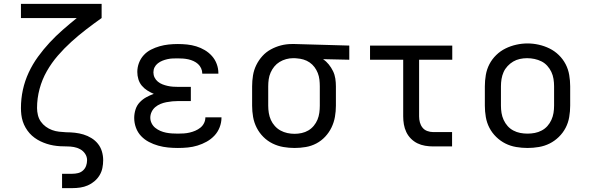

<svg xmlns="http://www.w3.org/2000/svg" viewBox="-20 -755 3040 990"><path d="M300 215V141H353Q368 141 382.5 137.5Q397 134 408 124Q419 114 424 100Q429 86 429 71Q429 53 419 38Q409 23 393.5 14.5Q378 6 360.5 3Q343 0 325.5 0Q308 0 290.5 -1Q273 -2 255.5 -5Q238 -8 221 -13.5Q204 -19 188.5 -26.5Q173 -34 158.5 -44.5Q144 -55 132.5 -68Q121 -81 112 -96.5Q103 -112 97.5 -129Q92 -146 90 -163.5Q88 -181 88 -198Q88 -246 98 -292Q108 -338 128 -381Q148 -424 176 -462.5Q204 -501 236 -535.5Q268 -570 303.5 -601Q339 -632 376 -662H88V-735H504V-662Q463 -633 424 -603Q385 -573 348 -539.5Q311 -506 278.5 -468.5Q246 -431 221.5 -388Q197 -345 184 -296.5Q171 -248 171 -198Q171 -180 175.5 -161.5Q180 -143 190.5 -128Q201 -113 216 -102Q231 -91 248.5 -84.5Q266 -78 284.5 -76Q303 -74 321 -73H322Q344 -73 366.5 -70.5Q389 -68 410.5 -61.5Q432 -55 451.5 -43Q471 -31 485 -13.5Q499 4 505.5 26Q512 48 512 71Q512 91 508 111Q504 131 493.5 148.5Q483 166 467 179.5Q451 193 432.5 201Q414 209 394 212Q374 215 353 215Z M897 8Q872 8 846.5 5.5Q821 3 796 -4Q771 -11 748 -23Q725 -35 707.5 -53.5Q690 -72 681 -96.5Q672 -121 672 -147Q672 -168 678.5 -189.5Q685 -211 700 -227Q715 -243 734 -253.5Q753 -264 773 -271Q756 -278 739.5 -288.5Q723 -299 711 -313.5Q699 -328 693.5 -346.5Q688 -365 688 -384Q688 -408 696.5 -430.5Q705 -453 721 -470.5Q737 -488 758.5 -499Q780 -510 803 -516.5Q826 -523 849.5 -525.5Q873 -528 897 -528Q921 -528 945 -525.5Q969 -523 992 -516Q1015 -509 1036 -496.5Q1057 -484 1073 -466Q1089 -448 1097.5 -425Q1106 -402 1106 -378Q1106 -377 1106 -376.5Q1106 -376 1106 -375H1023Q1023 -375 1023 -375.5Q1023 -376 1023 -376Q1023 -390 1017 -403Q1011 -416 1001 -425Q991 -434 978 -440Q965 -446 951.5 -449Q938 -452 924.5 -453Q911 -454 897 -454Q884 -454 870.5 -453.5Q857 -453 843.5 -450Q830 -447 817.5 -442Q805 -437 794 -428.5Q783 -420 777 -408Q771 -396 771 -382Q771 -368 777 -355.5Q783 -343 794 -334Q805 -325 818 -320Q831 -315 844.5 -312Q858 -309 872 -308Q886 -307 900 -307H964V-234H900Q884 -234 868.5 -232.5Q853 -231 837.5 -228Q822 -225 807.5 -219Q793 -213 781 -203Q769 -193 762 -178.5Q755 -164 755 -148Q755 -148 755 -148Q755 -148 755 -148Q755 -133 762 -119Q769 -105 781 -95.5Q793 -86 807 -80Q821 -74 836 -71Q851 -68 866.5 -67Q882 -66 897 -66Q913 -66 928 -67Q943 -68 958 -71.5Q973 -75 987 -81Q1001 -87 1013 -96.5Q1025 -106 1032 -120Q1039 -134 1039 -150Q1039 -150 1039 -150Q1039 -150 1039 -150H1122Q1122 -149 1122 -149Q1122 -149 1122 -148Q1122 -123 1112.5 -98.5Q1103 -74 1085.5 -55.5Q1068 -37 1045.5 -24.5Q1023 -12 998.5 -4.5Q974 3 948.5 5.5Q923 8 897 8Z M1499 8Q1470 8 1441 3Q1412 -2 1385.5 -15Q1359 -28 1338 -49Q1317 -70 1303.5 -96.5Q1290 -123 1285 -152Q1280 -181 1280 -210V-310Q1280 -338 1284.5 -366Q1289 -394 1301.5 -419.5Q1314 -445 1333 -466Q1352 -487 1377 -500.5Q1402 -514 1429 -521Q1456 -528 1485 -528Q1488 -528 1492 -528Q1496 -528 1500 -528L1781 -520V-447L1646 -450Q1662 -439 1675 -423Q1688 -407 1697 -388.5Q1706 -370 1709 -350Q1712 -330 1712 -310V-210Q1712 -181 1707 -152.5Q1702 -124 1689.5 -98Q1677 -72 1657 -50.5Q1637 -29 1611.5 -15.5Q1586 -2 1557 3Q1528 8 1499 8ZM1499 -65Q1517 -65 1535.5 -69Q1554 -73 1570 -82.5Q1586 -92 1598 -106.5Q1610 -121 1617 -138Q1624 -155 1626.5 -173.5Q1629 -192 1629 -210V-310Q1629 -327 1627 -344.5Q1625 -362 1618.5 -378.5Q1612 -395 1601.5 -409Q1591 -423 1576.5 -433Q1562 -443 1545 -448Q1528 -453 1511 -454L1500 -455Q1498 -455 1495.5 -455Q1493 -455 1491 -455Q1473 -455 1455 -450Q1437 -445 1421.5 -435.5Q1406 -426 1394.5 -412Q1383 -398 1375.5 -381Q1368 -364 1365.5 -346Q1363 -328 1363 -310V-210Q1363 -191 1366 -172.5Q1369 -154 1376.5 -137Q1384 -120 1397 -105.5Q1410 -91 1426.5 -82Q1443 -73 1461.5 -69Q1480 -65 1499 -65Z M2213 0Q2193 0 2172 -3.5Q2151 -7 2132.5 -16Q2114 -25 2099 -40Q2084 -55 2075 -74Q2066 -93 2062.5 -113.5Q2059 -134 2059 -155V-447H1888V-520H2312V-447H2141V-155Q2141 -139 2145 -124Q2149 -109 2158.5 -97Q2168 -85 2183 -79.5Q2198 -74 2213 -74H2311V0Z M2700 8Q2671 8 2641.5 3Q2612 -2 2586 -15Q2560 -28 2538.5 -49Q2517 -70 2503.5 -96Q2490 -122 2485 -151.5Q2480 -181 2480 -210V-310Q2480 -339 2485 -368.5Q2490 -398 2503.5 -424Q2517 -450 2538.5 -471Q2560 -492 2586.5 -505Q2613 -518 2642 -524.5Q2671 -531 2700 -531Q2729 -531 2758 -524.5Q2787 -518 2813.5 -505Q2840 -492 2861.5 -471Q2883 -450 2896.5 -424Q2910 -398 2915 -368.5Q2920 -339 2920 -310V-210Q2920 -181 2915 -151.5Q2910 -122 2896.5 -96Q2883 -70 2861.5 -49Q2840 -28 2814 -15Q2788 -2 2758.5 3Q2729 8 2700 8ZM2700 -66Q2719 -66 2737.5 -69.5Q2756 -73 2773 -82Q2790 -91 2802.5 -105Q2815 -119 2823 -136.5Q2831 -154 2834 -172.5Q2837 -191 2837 -210V-310Q2837 -329 2834 -348Q2831 -367 2823 -384Q2815 -401 2802 -415.5Q2789 -430 2772 -438.5Q2755 -447 2736 -451Q2717 -455 2698 -455Q2679 -455 2660.5 -451Q2642 -447 2626 -437.5Q2610 -428 2597 -414Q2584 -400 2576.5 -383Q2569 -366 2566 -347.5Q2563 -329 2563 -310V-210Q2563 -191 2566 -172.5Q2569 -154 2577 -136.5Q2585 -119 2597.5 -105Q2610 -91 2627 -82Q2644 -73 2662.5 -69.5Q2681 -66 2700 -66Z"/></svg>

Font: Iosevka Custom Extended
Style: Regular
Weight: 400
Width: 7
Monospace: yes
Designer: Belleve Invis
Foundry: Belleve Invis
Version: Version 11.2.4; ttfautohint (v1.8.4)